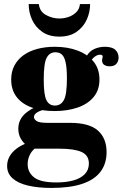

<svg xmlns="http://www.w3.org/2000/svg" viewBox="-20 -712 613 944"><path d="M233 212Q167 212 118 200.5Q69 189 42 165Q15 141 15 104Q15 60 52 26.5Q89 -7 163 -23L246 -16Q199 -12 170.5 4.5Q142 21 129 44.5Q116 68 116 95Q116 135 147.5 160Q179 185 257 185Q305 185 341 175Q377 165 397 144Q417 123 417 92Q417 51 380.5 35Q344 19 272 19H153Q135 19 115.5 6Q96 -7 83 -29Q70 -51 70 -79Q70 -128 111.5 -160Q153 -192 212 -204L221 -181Q208 -178 195 -173.5Q182 -169 171 -164Q160 -159 153.5 -152Q147 -145 147 -136Q147 -126 160 -117Q173 -108 213 -108H324Q419 -108 461.5 -70Q504 -32 504 36Q504 93 474 132.5Q444 172 384 192Q324 212 233 212ZM248 -166Q184 -166 136 -183.5Q88 -201 61.5 -235.5Q35 -270 35 -321Q35 -360 51 -390Q67 -420 95.5 -440.5Q124 -461 163.5 -471.5Q203 -482 249 -482Q313 -482 362.5 -463Q412 -444 440.5 -408.5Q469 -373 469 -321Q469 -269 440 -234.5Q411 -200 361 -183Q311 -166 248 -166ZM250 -193Q279 -193 294 -220Q309 -247 309 -327Q309 -378 302.5 -406Q296 -434 283.5 -444.5Q271 -455 252 -455Q224 -455 209.5 -428Q195 -401 195 -321Q195 -245 208.5 -219Q222 -193 250 -193ZM519 -386Q503 -386 492.5 -393Q482 -400 482 -414Q482 -421 483.5 -426Q485 -431 485 -434Q485 -439 481 -441Q477 -443 471 -443Q460 -443 447.5 -434.5Q435 -426 424 -408L405 -435Q420 -461 444.5 -471.5Q469 -482 495 -482Q531 -482 547 -467Q563 -452 563 -429Q563 -411 552.5 -398.5Q542 -386 519 -386ZM272 -532Q221 -532 187.5 -555.5Q154 -579 137.5 -615.5Q121 -652 121 -692H171Q175 -655 206.5 -638Q238 -621 272 -621Q294 -621 316.5 -628.5Q339 -636 355 -652Q371 -668 373 -692H423Q423 -652 406.5 -615.5Q390 -579 356.5 -555.5Q323 -532 272 -532Z"/></svg>

Font: Frank Ruhl Libre Black
Style: Regular
Weight: 900
Designer: Yanek Iontef
Foundry: Fontef
Version: Version 6.004